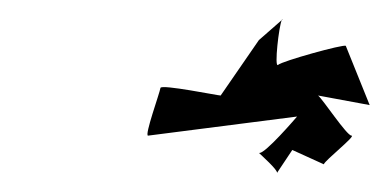

<svg xmlns="http://www.w3.org/2000/svg" viewBox="-20 -792 407 201"><path d="M135 -650 291 -670C291 -670 256 -629 251 -632C253 -630 271 -614 270 -611L286 -635L319 -620C320 -624 353 -650 348 -650C343 -650 318 -688 313 -692L367 -682L342 -744C340 -746 275 -728 271 -724C267 -721 272 -765 275 -771L251 -750L211 -692C208 -692 149 -704 148 -700C147 -694 131 -650 135 -650ZM276 -772 275 -771C275 -772 276 -772 276 -772Z"/></svg>

Font: Ampere
Style: CndIta
Weight: 400
Version: Version 1